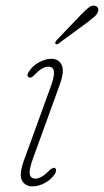

<svg xmlns="http://www.w3.org/2000/svg" viewBox="-20 -654 369 681"><path d="M106 -20.5Q115.5 -20.5 127 -26.8Q138.5 -33 153.5 -48Q167.5 -62 175 -58Q179 -55.5 178.8 -49.5Q178.5 -43.5 175 -37.5Q162.5 -18 140 -5.5Q117.5 7 95 7Q69 7 57.8 -14.2Q46.5 -35.5 66 -88L159.5 -345.5Q173.5 -383 171.2 -400.2Q169 -417.5 151.5 -417.5Q130 -417.5 103 -389Q97.5 -383.5 92.5 -380.2Q87.5 -377 82 -380Q72.5 -385.5 82 -399.5Q95 -420 118 -432.8Q141 -445.5 162.5 -445.5Q188 -445.5 198.8 -423.5Q209.5 -401.5 191 -351L97 -92Q83 -53.5 85.5 -37Q88 -20.5 106 -20.5ZM266.5 -601Q283 -617.5 294 -626.8Q305 -636 316.5 -633.5Q324.5 -632 327.5 -625.2Q330.5 -618.5 326.5 -610Q323 -601.5 313 -593.2Q303 -585 291.5 -576L187.5 -499.5Q180.5 -494.5 177 -499Q174.5 -501.5 176.5 -505Q178.5 -508.5 181 -511.5Z"/></svg>

Font: Fraunces 72pt SuperSoft Thin
Style: Italic
Weight: 100
Italic angle: -16°
Version: Version 1.000;[b76b70a41]